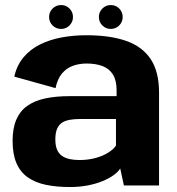

<svg xmlns="http://www.w3.org/2000/svg" viewBox="-20 -739 705 765"><path d="M258.7 6.2Q297.2 6.2 330.2 -0.3Q363.2 -6.8 389.2 -17.6Q415.2 -28.4 433.1 -41.4Q451 -54.3 459 -67.8L473.7 0H613.7V-369.8Q613.7 -453.2 580.5 -503.3Q547.3 -553.4 482.9 -576Q418.5 -598.6 324.1 -598.6Q272.6 -598.6 225.4 -589.8Q178.2 -581 139.6 -561.9Q100.9 -542.8 74.1 -511.1Q47.3 -479.5 36.9 -433.7L201.3 -387.9Q208.9 -424.7 226.9 -446.1Q244.8 -467.5 270.2 -476.7Q295.5 -485.9 324.8 -485.9Q362.2 -485.9 389 -475.5Q415.8 -465.1 430.2 -441.7Q444.6 -418.3 444.6 -378.7V-355.9H257.5Q201.9 -355.9 159.3 -346.7Q116.8 -337.4 88 -316.7Q59.3 -296 44.8 -261.9Q30.2 -227.8 30.2 -177.6Q30.2 -124.6 45.5 -89.1Q60.8 -53.5 90.5 -32.5Q120.2 -11.6 162.4 -2.7Q204.5 6.2 258.7 6.2ZM296.5 -101.4Q275.5 -101.4 257.9 -105.1Q240.3 -108.8 227.3 -117.7Q214.3 -126.6 207.4 -142.6Q200.5 -158.5 200.5 -183.9Q200.5 -209.3 207.3 -225.4Q214.2 -241.5 226.8 -249.9Q239.4 -258.3 257.4 -261.5Q275.5 -264.8 297.4 -264.8H442.1V-158.9Q432.4 -144.1 411.1 -130.8Q389.9 -117.4 360.4 -109.4Q331 -101.4 296.5 -101.4ZM223.7 -623.7Q243 -623.7 256.9 -637.6Q270.8 -651.5 270.8 -671.2Q270.8 -691.1 256.9 -705Q243 -718.9 223.7 -718.9Q203.4 -718.9 189.5 -705Q175.6 -691.1 175.6 -671.2Q175.6 -651.5 189.5 -637.6Q203.4 -623.7 223.7 -623.7ZM421.1 -623.7Q441.3 -623.7 455.1 -637.6Q468.8 -651.5 468.8 -671.2Q468.8 -691.1 455.1 -705Q441.3 -718.9 421.1 -718.9Q401.8 -718.9 387.9 -705Q374 -691.1 374 -671.2Q374 -651.5 387.7 -637.6Q401.4 -623.7 421.1 -623.7Z"/></svg>

Font: Anybody Thin
Style: Regular
Weight: 100
Designer: Tyler Finck
Foundry: Etcetera Type Company
Version: Version 1.114;gftools[0.9.25]